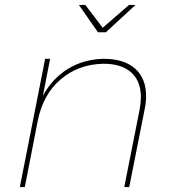

<svg xmlns="http://www.w3.org/2000/svg" viewBox="-20 -754 686 774"><path d="M569 -366Q569 -342 563 -313L501 0H481L543 -313Q548 -341 548 -362Q548 -427 509 -462Q470 -497 397 -497Q296 -495 224.5 -434Q153 -373 132 -266L80 0H60L162 -517H182L153 -368Q191 -438 254 -476.5Q317 -515 397 -517Q480 -517 524.5 -477.5Q569 -438 569 -366ZM500 -734H526L407 -624H375L298 -734H324L394 -642Z"/></svg>

Font: Gontserrat Thin
Style: Italic
Weight: 250
Italic angle: -11.3°
Designer: Julieta Ulanovsky
Foundry: Julieta Ulanovsky
Version: Version 6.001